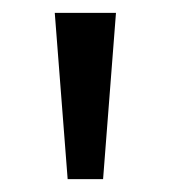

<svg xmlns="http://www.w3.org/2000/svg" viewBox="-20 -734 265 298"><path d="M160 -714H65L85 -456H140Z"/></svg>

Font: Noto Sans Kayah Li
Style: Regular
Weight: 400
Designer: Monotype Design Team, Sérgio Martins
Foundry: Monotype Imaging Inc.
Version: Version 2.002